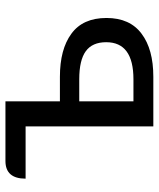

<svg xmlns="http://www.w3.org/2000/svg" viewBox="41 -624 583 705"><g transform="rotate(-90 332.5 -271.5)"><path d="M221 0V-469H29Q29 -543 94 -543H313V-343H403Q504 -343 561 -301Q619 -259 619 -172Q619 -86 561 -43Q504 0 403 0ZM313 -73H394Q530 -73 530 -173Q530 -224 497 -248Q464 -272 394 -272H313Z"/></g></svg>

Font: Swei Toothpaste CJK TC
Style: Regular
Weight: 400
Version: Version 1.0